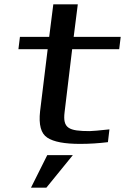

<svg xmlns="http://www.w3.org/2000/svg" viewBox="-20 -654 577 886"><path d="M278 -136 313 -427H530L537 -484H320L339 -634H226L207 -484H72L65 -427H200L165 -141C158 -78 169 -38 198 -19C228 1 279 10 350 10C394 10 437 7 478 2L485 -57C437 -52 407 -49 394 -49C297 -49 269 -62 278 -136ZM316 62H198L123 212H194Z"/></svg>

Font: Gamestation Extended
Style: Italic
Weight: 400
Width: 7
Designer: Jonas Hecksher
Foundry: Jonas Hecksher, Playtypeª, e-types AS
Version: Version 1.003